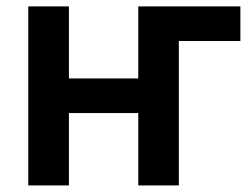

<svg xmlns="http://www.w3.org/2000/svg" viewBox="-20 -565 761 585"><path d="M524.9 0H401.3V-220.5H190V0H66.1V-545.5H190V-326H401.3V-545.5H712.4V-440H524.9Z"/></svg>

Font: Linik Sans SemiBold
Style: Regular
Weight: 600
Designer: Rasmus Andersson (font), Cristiano Sobral (main changes)
Foundry: rsms
Version: Version 3.018;June 1, 2022;FontCreator 14.0.0.2814 64-bit; t